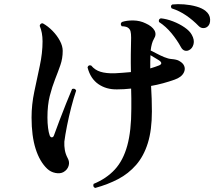

<svg xmlns="http://www.w3.org/2000/svg" viewBox="-20 -870 1052 943"><path d="M448 53Q441 51 439 45Q437 39 440 33Q503 7 544 -37.5Q585 -82 605 -154.5Q625 -227 625 -336Q625 -363 625 -387.5Q625 -412 624 -435Q606 -433 589 -432Q572 -431 555 -431Q502 -430 463 -457Q424 -484 410 -539Q414 -553 428 -548Q446 -526 473.5 -517.5Q501 -509 543 -510Q561 -511 581.5 -512.5Q602 -514 623 -516Q622 -562 622.5 -603.5Q623 -645 624 -685Q624 -705 621 -716.5Q618 -728 607 -735Q602 -738 594 -739.5Q586 -741 578 -741Q568 -753 579 -762Q602 -770 635 -769.5Q668 -769 696 -755Q727 -741 738.5 -721Q750 -701 736 -679Q730 -669 726 -654.5Q722 -640 720 -622Q729 -618 747.5 -608Q766 -598 786.5 -589.5Q807 -581 823 -580Q847 -578 859 -571.5Q871 -565 878 -557Q894 -537 883 -514Q872 -491 838 -479Q810 -469 780.5 -461Q751 -453 722 -448Q724 -417 725 -384.5Q726 -352 726 -323Q726 -231 706 -167Q686 -103 648.5 -60Q611 -17 560.5 9.5Q510 36 448 53ZM292 -25Q276 -16 252.5 -20.5Q229 -25 212 -41Q175 -76 155 -139Q135 -202 135 -293Q135 -356 148.5 -420Q162 -484 175.5 -547Q189 -610 189 -667Q189 -710 175 -743Q176 -750 181 -753.5Q186 -757 191 -755Q216 -741 238 -718.5Q260 -696 274 -670Q288 -644 288 -620Q288 -583 276.5 -550Q265 -517 250.5 -480.5Q236 -444 224.5 -399Q213 -354 213 -293Q213 -265 216 -242Q219 -219 224 -205Q228 -195 235 -195.5Q242 -196 245 -205Q256 -235 271.5 -276.5Q287 -318 304 -360Q321 -402 334 -433Q349 -438 354 -425Q342 -390 330 -343.5Q318 -297 309 -251.5Q300 -206 296 -174Q295 -153 298.5 -133Q302 -113 312 -94Q323 -75 317 -55.5Q311 -36 292 -25ZM909 -624Q898 -618 887 -621.5Q876 -625 869 -638Q850 -673 822.5 -706.5Q795 -740 761 -762Q757 -776 770 -780Q799 -777 830 -765Q861 -753 886.5 -735.5Q912 -718 922 -699Q936 -674 930.5 -653Q925 -632 909 -624ZM1000 -740Q991 -732 978.5 -732Q966 -732 956 -742Q928 -771 894.5 -794Q861 -817 823 -829Q815 -841 826 -848Q853 -851 884.5 -848.5Q916 -846 944.5 -838Q973 -830 990 -816Q1011 -799 1012 -775Q1013 -751 1000 -740ZM718 -534Q731 -538 741.5 -541.5Q752 -545 762 -549Q773 -554 772 -560.5Q771 -567 762 -573Q758 -576 744 -584Q730 -592 719 -599Q718 -584 718 -567.5Q718 -551 718 -534Z"/></svg>

Font: Zen Old Mincho Black
Style: Regular
Weight: 900
Designer: Yoshimichi Ohira
Foundry: Positype
Version: Version 1.001